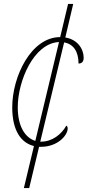

<svg xmlns="http://www.w3.org/2000/svg" viewBox="-20 -734 444 973"><path d="M188 10C272 10 323 -48 323 -83C323 -90 320 -96 316 -97C291 -53 245 -16 187 -16H184L305 -519C352 -511 378 -473 378 -412C394 -412 404 -421 404 -441C404 -486 373 -534 311 -544L351 -714H325L285 -546C138 -546 42 -347 42 -190C42 -73 86 -10 152 6L101 219H128L178 10C181 10 185 10 188 10ZM70 -190C70 -324 151 -515 279 -521L159 -20C107 -36 70 -94 70 -190Z"/></svg>

Font: Noto Serif SemiCondensed Thin
Style: Italic
Weight: 100
Width: 4
Italic angle: -12°
Designer: Monotype Design Team
Foundry: Monotype Imaging Inc.
Version: Version 2.013